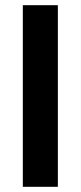

<svg xmlns="http://www.w3.org/2000/svg" viewBox="-20 -720 311 740"><path d="M68 -700H203V0H68Z"/></svg>

Font: Albert Sans
Style: Bold
Weight: 700
Designer: Andreas Rasmussen
Foundry: a.Foundry
Version: Version 1.025